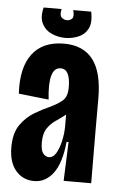

<svg xmlns="http://www.w3.org/2000/svg" viewBox="-51 -710 462 757"><g transform="rotate(5 180.0 -331.5)"><path d="M113 11Q68 11 40 -22Q12 -55 12 -114Q12 -170 35 -203Q58 -236 91 -255.5Q124 -275 154 -288Q194 -308 205.5 -323.5Q217 -339 217 -369Q217 -441 179 -441Q128 -441 142 -314L23 -327Q17 -430 58.5 -484.5Q100 -539 184 -539Q260 -539 298.5 -489Q337 -439 337 -335V-212Q337 -159 337.5 -106Q338 -53 338 0H229Q231 -39 232 -77.5Q233 -116 235 -154H227Q219 -70 188.5 -29.5Q158 11 113 11ZM162 -88Q180 -88 191.5 -108Q203 -128 209.5 -157.5Q216 -187 216 -214V-261Q197 -246 177.5 -233Q158 -220 144 -199.5Q130 -179 130 -144Q130 -112 140 -100Q150 -88 162 -88ZM91 -674H162Q156 -649 165.5 -640.5Q175 -632 187 -632Q198 -632 206.5 -640Q215 -648 208 -674H279Q288 -630 275 -606Q262 -582 237 -572Q212 -562 186 -562Q157 -562 131.5 -573.5Q106 -585 93.5 -610Q81 -635 91 -674Z"/></g></svg>

Font: Bricolage Grotesque 96pt Condensed SemiBold
Style: Regular
Weight: 600
Width: 3
Designer: Mathieu Triay
Foundry: Atelier Triay
Version: Version 1.001; ttfautohint (v1.8.4.7-5d5b);gftools[0.9.33.de